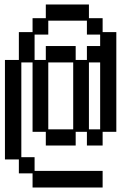

<svg xmlns="http://www.w3.org/2000/svg" viewBox="-20 -807 540 855"><path d="M64 -97H2V-540H64V-664H125V-726H184V-787H376V-726H437V-664H498V-220H437V-159H367V-220H317V-159H184V-220H125V-529H75V-107H134V-46H437V28H125V-35H64ZM184 -540V-602H317V-540H367V-602H426V-653H367V-715H195V-653H134V-540ZM306 -231V-529H195V-231ZM426 -231V-529H376V-231Z"/></svg>

Font: DotGothic16
Style: Regular
Weight: 400
Designer: Fontworks Inc.
Foundry: Fontworks Inc.
Version: Version 1.100